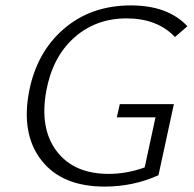

<svg xmlns="http://www.w3.org/2000/svg" viewBox="-20 -684 717 710"><path d="M151 -347Q126 -209 189.5 -125Q253 -41 382 -41Q449 -41 515 -65L555 -250H412L423 -299H623L566 -36Q473 6 367 6Q209 6 133 -91.5Q57 -189 88 -348Q117 -493 217.5 -578.5Q318 -664 464 -664Q601 -664 673 -587L627 -547Q562 -616 448 -616Q334 -616 254 -544.5Q174 -473 151 -347Z"/></svg>

Font: EauTestText Semilight
Style: Italic
Weight: 300
Italic angle: -12°
Designer: Christian Thalmann (Catharsis Fonts)
Version: Version 0.001;PS 000.001;hotconv 1.0.88;makeotf.lib2.5.64775